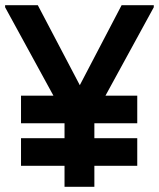

<svg xmlns="http://www.w3.org/2000/svg" viewBox="-23 -720 613 740"><path d="M58 -245V-351.3H506V-245ZM58 -81V-187.3H506V-81ZM225.7 0V-273L-3.3 -692V-700H122.7L313.3 -337H256L445.7 -700H569.7V-692L340.7 -273V0Z"/></svg>

Font: Fustat
Style: Regular
Weight: 400
Designer: Mohamed Gaber, Khaled Hosny, Laura Garcia Mut
Foundry: Kief Type Foundry, Alif Type Foundry, Hard Type Foundry
Version: Version 1.007